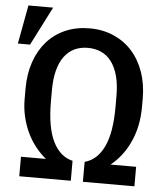

<svg xmlns="http://www.w3.org/2000/svg" viewBox="-55 -853 789 902"><g transform="rotate(5 339.0 -401.5)"><path d="M66 -620.5H8.5L42.5 -803H159ZM612.5 0H369.5V-94Q428.5 -110 460 -176.2Q491.5 -242.5 491.5 -363V-414.5Q491.5 -470 480.5 -510.2Q469.5 -550.5 449.5 -577Q429.5 -603.5 401.2 -616.2Q373 -629 338.5 -629Q303.5 -629 275.5 -615.8Q247.5 -602.5 227.8 -576Q208 -549.5 197.5 -509.2Q187 -469 187 -414.5V-363Q187 -242 219.5 -175.2Q252 -108.5 312.5 -94V0H69.5V-92H186.5V-92.5Q158.5 -115.5 135.8 -144.8Q113 -174 97 -208.5Q81 -243 72 -282Q63 -321 63 -363V-413.5Q63 -482 82.5 -538.8Q102 -595.5 137.8 -636Q173.5 -676.5 224.5 -698.8Q275.5 -721 338.5 -721Q400.5 -721 451.8 -698.8Q503 -676.5 539.2 -636.2Q575.5 -596 595.5 -539.2Q615.5 -482.5 615.5 -413.5V-377Q615.5 -326.5 606.2 -283.2Q597 -240 577.5 -200.5Q561.5 -167.5 540 -140.5Q518.5 -113.5 492.5 -92.5L493 -92H612.5Z"/></g></svg>

Font: Roberto Sans Medium
Style: Regular
Weight: 500
Designer: Google (font) & Cristiano Sobral (main changes)
Version: Version 1.000;October 12, 2021;FontCreator 14.0.0.2814 64-bi